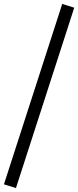

<svg xmlns="http://www.w3.org/2000/svg" viewBox="-46 -759 397 975"><path d="M35 196 -26 177 270 -739 331 -720Z"/></svg>

Font: Piazzolla SemiBold
Style: Regular
Weight: 600
Designer: Juan Pablo del Peral
Foundry: Huerta Tipografica
Version: Version 1.330